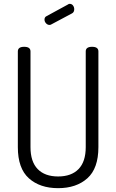

<svg xmlns="http://www.w3.org/2000/svg" viewBox="-20 -975 606 1001"><path d="M73 -208C73 -134 92.2 -79.8 130.5 -45.5C168.8 -11.2 219.7 6 283 6C346.3 6 397.2 -11.2 435.5 -45.5C473.8 -79.8 493 -134 493 -208V-707C493 -723 482 -731 460 -731C438 -731 427 -723 427 -707V-208C427 -157.3 414.5 -119.2 389.5 -93.5C364.5 -67.8 329 -55 283 -55C237 -55 201.5 -67.8 176.5 -93.5C151.5 -119.2 139 -157.3 139 -208V-707C139 -723 128 -731 106 -731C84 -731 73 -723 73 -707ZM212 -873C212 -865.7 214.7 -859.2 220 -853.5C225.3 -847.8 231.3 -845 238 -845C242 -845 245.3 -846 248 -848L355 -905C363 -909 367 -916.3 367 -927C367 -934.3 364.8 -940.8 360.5 -946.5C356.2 -952.2 350.3 -955 343 -955C339.7 -955 337 -954 335 -952L223 -891C215.7 -887.7 212 -881.7 212 -873Z"/></svg>

Font: Terminal Dosis
Style: Book
Weight: 400
Designer: EdgarTolentino, PabloImpallari, IginoMarini
Foundry: EdgarTolentino, PabloImpallari, IginoMarini
Version: Version 1.006